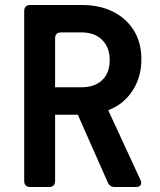

<svg xmlns="http://www.w3.org/2000/svg" viewBox="-20 -750 640 770"><path d="M102 0Q77 0 77 -25V-705Q77 -730 102 -730H307Q380 -730 433.5 -703Q487 -676 517 -627.5Q547 -579 547 -513Q547 -440 511 -385.5Q475 -331 414 -308L543 -29Q549 -16 544 -8Q539 0 525 0H440Q420 0 412 -19L292 -290H201V-25Q201 0 176 0ZM201 -400H307Q360 -400 390 -429Q420 -458 420 -509Q420 -560 389.5 -590Q359 -620 307 -620H225Q201 -620 201 -596Z"/></svg>

Font: Pitagon Sans Mono
Style: Bold
Weight: 700
Monospace: yes
Designer: Travis Tran
Foundry: Pitagon
Version: Version 1.001; ttfautohint (v1.8.4.7-5d5b);gftools[0.9.26]